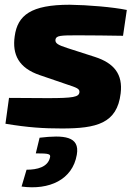

<svg xmlns="http://www.w3.org/2000/svg" viewBox="-20 -531 577 810"><path d="M274 -511C111 -511 54 -467 42 -378C31 -301 59 -244 148 -214L259 -176C304 -161 317 -157 315 -141C312 -122 290 -117 181 -117C125 -117 48 -118 18 -118L3 -9C99 7 164 11 241 11C387 11 474 -10 489 -137C499 -218 461 -265 380 -291L265 -328C225 -341 212 -348 214 -364C217 -381 235 -382 307 -382C370 -382 434 -381 499 -380L515 -489C457 -501 351 -510 274 -511ZM147 50 131 116C188 116 194 119 191 133C182 174 137 185 92 185L71 256C188 272 286 227 304 122C318 43 249 38 147 50Z"/></svg>

Font: Exo 2 Extra Bold
Style: Italic
Weight: 800
Italic angle: -8°
Designer: Natanael Gama
Version: Version 1.001;PS 001.001;hotconv 1.0.88;makeotf.lib2.5.64775